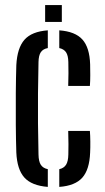

<svg xmlns="http://www.w3.org/2000/svg" viewBox="-20 -726 410 753"><path d="M44 -128Q42.5 -174.5 42 -236.5Q41.5 -298.5 42 -360.8Q42.5 -423 44 -470.5Q47.5 -538 76 -570.2Q104.5 -602.5 167.5 -607V-537.5Q148.5 -534 140 -521.2Q131.5 -508.5 131 -482.5Q129.5 -417 129 -359Q128.5 -301 129 -242.8Q129.5 -184.5 131 -120Q131.5 -93 140 -79.8Q148.5 -66.5 167.5 -62.5V7Q104 2 75.5 -29.8Q47 -61.5 44 -128ZM247.5 -389Q248.5 -411 248.5 -438.8Q248.5 -466.5 248 -482.5Q247.5 -508.5 239 -521Q230.5 -533.5 212.5 -537.5V-607Q275 -602.5 303.2 -571Q331.5 -539.5 333.5 -473.5Q334 -455 334 -431Q334 -407 332.5 -389ZM212.5 7V-62.5Q230.5 -66.5 239 -79.8Q247.5 -93 248 -120Q248.5 -137 248.5 -160.5Q248.5 -184 247.5 -212.5H332.5Q334 -194.5 334.2 -170.8Q334.5 -147 333.5 -128Q331 -61 302.8 -29.2Q274.5 2.5 212.5 7ZM157 -640V-706H222.5V-640Z"/></svg>

Font: Big Shoulders Stencil Display SemiBold
Style: Regular
Weight: 600
Designer: Patric King
Foundry: XO Type Co
Version: Version 1.000